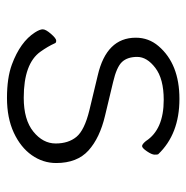

<svg xmlns="http://www.w3.org/2000/svg" viewBox="-12 -509 534 550"><g transform="rotate(90 255.0 -234.0)"><path d="M196 -247Q88 -272 88 -356Q88 -393 112 -421Q163 -481 263.5 -481Q364 -481 422 -420Q423 -418 423 -410Q423 -402 413.5 -388Q404 -374 398.5 -374Q393 -374 384 -385Q351 -436 266 -436Q206 -436 174.5 -412Q143 -388 143 -360Q143 -332 157.5 -316.5Q172 -301 215 -291L311 -268Q375 -253 411 -220.5Q447 -188 447 -128Q447 -90 424.5 -58Q402 -26 360 -6.5Q318 13 260.5 13Q203 13 165 -1Q100 -25 73 -67Q64 -81 64 -89.5Q64 -98 77 -113Q90 -128 96.5 -128Q103 -128 104 -124Q113 -104 128 -83Q162 -35 260 -35Q323 -35 357 -62.5Q391 -90 391 -126.5Q391 -163 372 -186Q353 -209 296 -223ZM384 -385Z"/></g></svg>

Font: LXGW WenKai Light
Style: Regular
Weight: 300
Designer: LXGW / Fontworks Inc.
Foundry: LXGW / Fontworks Inc.
Version: Version 1.501; October 10, 2024